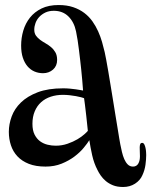

<svg xmlns="http://www.w3.org/2000/svg" viewBox="-20 -643 601 763"><path d="M150.9 -352.1Q132.8 -352.1 116.9 -358.9Q101.1 -365.7 89.4 -379.4Q77.6 -393.1 70.8 -413.6Q64 -434.1 64 -461.9Q64 -492.2 72.5 -521.2Q81.1 -550.3 99.1 -573Q117.2 -595.7 145.3 -609.4Q173.3 -623 212.9 -623Q245.6 -623 270.8 -614.5Q295.9 -606 314.9 -591.6Q334 -577.1 347.4 -558.1Q360.8 -539.1 370.1 -518.3Q379.4 -497.6 385.5 -476.3Q391.6 -455.1 396 -436Q398.4 -425.3 402.1 -405.5Q405.8 -385.7 410.2 -359.9Q414.6 -334 419.4 -304.4Q424.3 -274.9 429.2 -244.6Q434.1 -214.4 438.7 -185.8Q443.4 -157.2 447.3 -133.5Q451.2 -109.9 453.9 -93Q456.5 -76.2 458 -69.8Q460.9 -54.7 464.6 -39.1Q468.3 -23.4 473.9 -10.5Q479.5 2.4 487.8 10.7Q496.1 19 508.8 19Q516.1 19 521.5 15.6Q526.9 12.2 530 6.3Q533.2 0.5 534.7 -6.8Q536.1 -14.2 536.1 -22Q536.1 -31.2 535.6 -40.8Q535.2 -50.3 535.2 -57.1Q535.2 -64.5 537.1 -69.8Q539.1 -75.2 544.9 -75.2Q550.3 -75.2 553.5 -69.1Q556.6 -63 558.3 -54.9Q560.1 -46.9 560.5 -38.8Q561 -30.8 561 -26.9Q561 -9.8 558.1 11.7Q555.2 33.2 545.9 53.2Q537.1 73.7 516.6 86.9Q496.1 100.1 469.2 100.1Q445.8 100.1 429 93.3Q412.1 86.4 400.1 76.2Q388.2 65.9 380.1 54.2Q372.1 42.5 367.2 32.2Q353.5 5.9 346.4 -25.6Q339.4 -57.1 335 -85.9Q327.6 -73.7 312.7 -55.7Q297.9 -37.6 275.9 -21Q253.9 -4.4 225.1 7.3Q196.3 19 161.1 19Q122.1 19 94.5 8.1Q66.9 -2.9 49.3 -21.7Q31.7 -40.5 23.4 -65.7Q15.1 -90.8 15.1 -119.1Q15.1 -149.4 26.4 -180.2Q37.6 -210.9 63.2 -235.8Q88.9 -260.7 130.1 -276.4Q171.4 -292 231 -292Q244.6 -292 257.6 -290.8Q270.5 -289.6 281 -288.1Q291.5 -286.6 299.1 -285.2Q306.6 -283.7 310.1 -283.2Q307.1 -325.2 302.7 -367.2Q300.8 -384.8 298.6 -404.3Q296.4 -423.8 293.9 -443.6Q291.5 -463.4 288.6 -482.4Q285.6 -501.5 282.2 -518.1Q274.4 -555.7 251.7 -577.9Q229 -600.1 193.8 -600.1Q174.8 -600.1 160.4 -593.3Q146 -586.4 136 -575.7Q126 -564.9 121.1 -551.5Q116.2 -538.1 116.2 -524.9Q116.2 -510.7 123 -501.2Q129.9 -491.7 139.9 -484.4Q149.9 -477.1 161.6 -470.5Q173.3 -463.9 183.3 -455.3Q193.4 -446.8 200.2 -434.8Q207 -422.9 207 -404.8Q207 -380.9 190.7 -366.5Q174.3 -352.1 150.9 -352.1ZM314 -252.9Q310.5 -254.4 302 -256.6Q293.5 -258.8 281.7 -261Q270 -263.2 256.6 -264.6Q243.2 -266.1 230 -266.1Q204.1 -266.1 181.9 -258.8Q159.7 -251.5 143.6 -237.1Q127.4 -222.7 118.2 -200.9Q108.9 -179.2 108.9 -150.9Q108.9 -125 117.4 -108.2Q126 -91.3 139.4 -81.5Q152.8 -71.8 169.2 -67.9Q185.5 -64 201.2 -64Q226.1 -64 248.5 -71.8Q271 -79.6 288.1 -89.8Q305.2 -100.1 315.9 -109.9Q326.7 -119.6 329.1 -123Q325.7 -155.8 322.8 -182.6Q321.3 -194.3 320.1 -205.6Q318.8 -216.8 317.6 -226.6Q316.4 -236.3 315.4 -243.2Q314.5 -250 314 -252.9Z"/></svg>

Font: Henny Penny
Style: Regular
Weight: 400
Version: Version 1.001